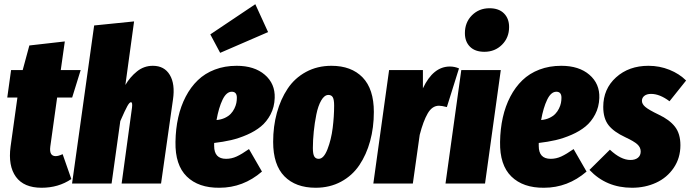

<svg xmlns="http://www.w3.org/2000/svg" viewBox="-20 -864 3250 904"><path d="M249 -404.8 216.8 -173.8Q210.9 -128.9 242.2 -128.9Q255.4 -128.9 274.9 -138.2L315.9 -21Q255.4 20 175.8 20Q92.3 20 54.9 -31.5Q17.6 -83 29.8 -173.8L62 -404.8H14.2L32.2 -534.2H86.9L118.2 -649.9L285.2 -668.9L266.1 -534.2H359.9L319.8 -404.8Z M699.7 -554.2Q753.9 -554.2 779.5 -511.2Q805.2 -468.3 794.4 -395L738.3 0H552.7L601.6 -357.9Q604.5 -382.8 596.7 -382.8Q589.8 -382.8 579.6 -364.5Q569.3 -346.2 546.4 -293.9L505.4 0H319.3L423.3 -744.1L611.3 -763.2L570.3 -463.9Q592.3 -501.5 625 -527.8Q657.7 -554.2 699.7 -554.2Z M1242.2 -712.9 1016.6 -615.2 970.2 -702.1 1182.1 -844.2ZM1094.2 -554.2Q1177.7 -554.2 1226.8 -512Q1275.9 -469.7 1273.4 -402.8Q1272 -359.9 1253.9 -325.4Q1235.8 -291 1208.5 -268.6Q1181.2 -246.1 1143.1 -229.5Q1105 -212.9 1067.9 -204.3Q1030.8 -195.8 988.3 -190.9V-176.8Q988.3 -116.2 1044.4 -116.2Q1070.3 -116.2 1094.2 -127.2Q1118.2 -138.2 1152.3 -162.1L1213.4 -56.2Q1125 20 1013.2 20Q914.6 21 859.4 -33Q804.2 -86.9 806.2 -195.8Q807.1 -257.3 819.1 -310.8Q831.1 -364.3 854.5 -409.2Q877.9 -454.1 911.4 -486.3Q944.8 -518.6 991.5 -536.4Q1038.1 -554.2 1094.2 -554.2ZM999.5 -298.8Q1021.5 -300.8 1038.6 -308.8Q1055.7 -316.9 1066.2 -327.9Q1076.7 -338.9 1083.5 -352.8Q1090.3 -366.7 1092.8 -379.2Q1095.2 -391.6 1095.2 -403.8Q1095.2 -432.1 1071.3 -432.1Q1045.9 -432.1 1027.8 -394.5Q1009.8 -356.9 999.5 -298.8Z M1466.3 20Q1372.1 20 1319.1 -33.9Q1266.1 -87.9 1266.1 -195.8Q1266.1 -269 1283.7 -333Q1301.3 -397 1334.5 -446.8Q1367.7 -496.6 1420.9 -525.4Q1474.1 -554.2 1540.5 -554.2Q1634.3 -554.2 1687.3 -499.5Q1740.2 -444.8 1740.2 -336.9Q1740.2 -263.7 1722.7 -199.7Q1705.1 -135.7 1671.9 -86.4Q1638.7 -37.1 1585.7 -8.5Q1532.7 20 1466.3 20ZM1480.5 -116.2Q1504.4 -116.2 1522 -161.6Q1539.6 -207 1546.4 -261.7Q1553.2 -316.4 1553.2 -367.2Q1553.2 -395 1546.9 -406Q1540.5 -417 1526.4 -417Q1507.3 -417 1492.4 -391.1Q1477.5 -365.2 1469.5 -325.2Q1461.4 -285.2 1457.3 -244.4Q1453.1 -203.6 1453.1 -167Q1453.1 -138.7 1459.7 -127.4Q1466.3 -116.2 1480.5 -116.2Z M2098.1 -550.8Q2120.1 -550.8 2141.1 -542L2084 -359.9Q2059.6 -366.2 2046.9 -366.2Q2014.6 -366.2 1993.7 -329.8Q1972.7 -293.5 1956.1 -229L1923.8 0H1737.8L1812 -534.2H1971.2V-448.2Q2019.5 -550.8 2098.1 -550.8Z M2260.7 -620.1Q2216.8 -620.1 2192.9 -644Q2168.9 -668 2168.9 -708Q2168.9 -758.8 2202.1 -792Q2235.4 -825.2 2284.7 -825.2Q2328.6 -825.2 2352.8 -801Q2377 -776.9 2377 -736.8Q2377 -686.5 2343.5 -653.3Q2310.1 -620.1 2260.7 -620.1ZM2337.9 -534.2 2263.7 0H2077.6L2151.9 -534.2Z M2622.6 -554.2Q2706.1 -554.2 2755.1 -512Q2804.2 -469.7 2801.8 -402.8Q2800.3 -359.9 2782.2 -325.4Q2764.2 -291 2736.8 -268.6Q2709.5 -246.1 2671.4 -229.5Q2633.3 -212.9 2596.2 -204.3Q2559.1 -195.8 2516.6 -190.9V-176.8Q2516.6 -116.2 2572.8 -116.2Q2598.6 -116.2 2622.6 -127.2Q2646.5 -138.2 2680.7 -162.1L2741.7 -56.2Q2653.3 20 2541.5 20Q2442.9 21 2387.7 -33Q2332.5 -86.9 2334.5 -195.8Q2335.4 -257.3 2347.4 -310.8Q2359.4 -364.3 2382.8 -409.2Q2406.2 -454.1 2439.7 -486.3Q2473.1 -518.6 2519.8 -536.4Q2566.4 -554.2 2622.6 -554.2ZM2527.8 -298.8Q2549.8 -300.8 2566.9 -308.8Q2584 -316.9 2594.5 -327.9Q2605 -338.9 2611.8 -352.8Q2618.7 -366.7 2621.1 -379.2Q2623.5 -391.6 2623.5 -403.8Q2623.5 -432.1 2599.6 -432.1Q2574.2 -432.1 2556.2 -394.5Q2538.1 -356.9 2527.8 -298.8Z M3033.2 -554.2Q3085.4 -554.2 3132.1 -535.4Q3178.7 -516.6 3210.4 -484.9L3132.3 -387.2Q3086.4 -421.9 3045.4 -421.9Q3025.4 -421.9 3013.9 -412.8Q3002.4 -403.8 3002.4 -389.2Q3002.4 -374 3018.6 -360.4Q3034.7 -346.7 3081.5 -324.2Q3132.3 -300.3 3158 -267.3Q3183.6 -234.4 3183.6 -180.2Q3183.6 -120.1 3152.1 -73.7Q3120.6 -27.3 3069.1 -3.7Q3017.6 20 2955.6 20Q2834.5 20 2755.4 -64L2851.6 -159.2Q2903.3 -110.8 2948.2 -110.8Q2970.7 -110.8 2983.6 -121.3Q2996.6 -131.8 2996.6 -150.9Q2996.6 -169.9 2981 -184.3Q2965.3 -198.7 2924.3 -217.8Q2869.6 -243.2 2845 -274.9Q2820.3 -306.6 2820.3 -360.8Q2820.3 -445.3 2880.6 -499.8Q2940.9 -554.2 3033.2 -554.2Z"/></svg>

Font: Fira Sans Compressed Heavy
Style: Italic
Weight: 900
Width: 3
Italic angle: -8°
Designer: Carrois Corporate & Edenspiekermann AG
Foundry: Carrois Corporate GbR & Edenspiekermann AG
Version: Version 4.203;PS 004.203;hotconv 1.0.88;makeotf.lib2.5.64775